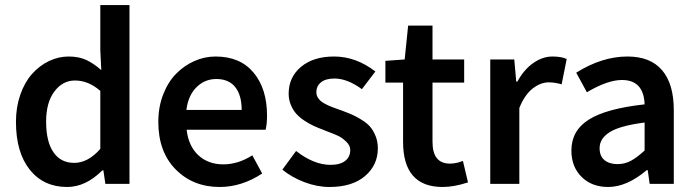

<svg xmlns="http://www.w3.org/2000/svg" viewBox="-20 -726 2745 758"><path d="M245.1 12.2Q151.9 12.2 97.4 -56.2Q43 -124.5 43 -245.1Q43 -303.2 60.3 -352.5Q77.6 -401.9 106.7 -434.3Q135.7 -466.8 173.3 -484.9Q210.9 -502.9 251 -502.9Q290.5 -502.9 319.6 -489.7Q348.6 -476.6 379.9 -449.2L376 -527.8V-706.1H491.2V0H396L388.2 -53.2H383.8Q318.4 12.2 245.1 12.2ZM272.9 -83Q327.6 -83 376 -138.2V-367.2Q329.1 -408.2 275.9 -408.2Q227.1 -408.2 194.6 -364.7Q162.1 -321.3 162.1 -246.1Q162.1 -167 190.9 -125Q219.7 -83 272.9 -83Z M847.2 12.2Q742.2 12.2 673.6 -57.1Q605 -126.5 605 -245.1Q605 -303.2 624 -352.5Q643.1 -401.9 674.8 -434.3Q706.5 -466.8 747.1 -484.9Q787.6 -502.9 831.1 -502.9Q928.2 -502.9 981.2 -439.2Q1034.2 -375.5 1034.2 -270Q1034.2 -236.3 1028.8 -213.9H716.8Q724.1 -149.4 762.9 -113.3Q801.8 -77.1 861.8 -77.1Q919.9 -77.1 976.1 -112.8L1015.1 -41Q934.1 12.2 847.2 12.2ZM715.8 -292H934.1Q934.1 -350.1 908.7 -382.1Q883.3 -414.1 834 -414.1Q788.6 -414.1 755.9 -381.8Q723.1 -349.6 715.8 -292Z M1280.8 12.2Q1231.9 12.2 1181.9 -6.8Q1131.8 -25.9 1094.7 -56.2L1148.9 -129.9Q1219.2 -75.2 1284.7 -75.2Q1323.2 -75.2 1343 -91.1Q1362.8 -106.9 1362.8 -133.8Q1362.8 -151.9 1346.4 -167.2Q1330.1 -182.6 1315.4 -189.5Q1300.8 -196.3 1266.1 -209.5Q1260.7 -211.9 1257.8 -212.9Q1235.4 -221.2 1218 -229.2Q1200.7 -237.3 1181.4 -250Q1162.1 -262.7 1149.4 -277.1Q1136.7 -291.5 1128.2 -312Q1119.6 -332.5 1119.6 -356Q1119.6 -421.4 1168.5 -462.2Q1217.3 -502.9 1298.8 -502.9Q1385.3 -502.9 1461.9 -443.8L1408.7 -374Q1351.1 -416 1300.8 -416Q1265.6 -416 1247.3 -401.1Q1229 -386.2 1229 -361.8Q1229 -351.1 1234.1 -342Q1239.3 -333 1246.8 -326.7Q1254.4 -320.3 1267.8 -313.7Q1281.2 -307.1 1292.2 -303Q1303.2 -298.8 1320.8 -292.5Q1322.8 -292 1323.5 -291.7Q1324.2 -291.5 1325.7 -291Q1327.1 -290.5 1328.4 -290Q1329.6 -289.6 1330.6 -289.1Q1355.5 -279.8 1371.6 -272.7Q1387.7 -265.6 1408.7 -252.4Q1429.7 -239.3 1441.9 -224.9Q1454.1 -210.4 1462.9 -188.5Q1471.7 -166.5 1471.7 -140.1Q1471.7 -74.2 1421.1 -31Q1370.6 12.2 1280.8 12.2Z M1727.5 12.2Q1571.3 12.2 1571.3 -166V-399.9H1501.5V-485.8L1577.6 -491.2L1591.3 -625H1687.5V-491.2H1812.5V-399.9H1687.5V-166Q1687.5 -80.1 1756.3 -80.1Q1781.7 -80.1 1807.6 -90.8L1827.6 -5.9Q1772.5 12.2 1727.5 12.2Z M1915.5 0V-491.2H2010.3L2018.1 -403.8H2022.5Q2048.3 -451.2 2085.2 -477.1Q2122.1 -502.9 2161.1 -502.9Q2195.8 -502.9 2217.3 -493.2L2197.3 -393.1Q2169.9 -400.9 2146.5 -400.9Q2113.8 -400.9 2082.5 -376.2Q2051.3 -351.6 2030.3 -299.8V0Z M2380.9 12.2Q2316.4 12.2 2276.1 -27.6Q2235.8 -67.4 2235.8 -131.8Q2235.8 -210.4 2304.7 -253.9Q2373.5 -297.4 2524.9 -314Q2521.5 -410.2 2435.1 -410.2Q2378.9 -410.2 2296.9 -361.8L2254.9 -439Q2356.4 -502.9 2457 -502.9Q2547.9 -502.9 2594 -448.7Q2640.1 -394.5 2640.1 -291V0H2544.9L2537.1 -54.2H2533.2Q2454.6 12.2 2380.9 12.2ZM2418 -78.1Q2446.3 -78.1 2470.5 -91.1Q2494.6 -104 2524.9 -131.8V-242.2Q2428.7 -230 2387.9 -204.8Q2347.2 -179.7 2347.2 -141.1Q2347.2 -109.4 2366.5 -93.8Q2385.7 -78.1 2418 -78.1Z"/></svg>

Font: Toshiba Sans Medium
Style: Regular
Weight: 500
Designer: Paul D. Hunt
Foundry: Toshiba Corporation
Version: Version 2.020;PS 2.0;hotconv 1.0.86;makeotf.lib2.5.63406